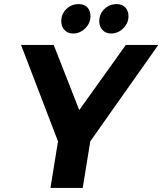

<svg xmlns="http://www.w3.org/2000/svg" viewBox="-20 -920 795 940"><path d="M755 -700 422 -228 385 0H227L264 -228L83 -700H243L368 -381L596 -700ZM423 -841Q423 -807 397.5 -781.5Q372 -756 338 -756Q312 -756 296 -773Q280 -790 280 -816Q280 -852 305 -876Q330 -900 365 -900Q392 -900 407.5 -884Q423 -868 423 -841ZM609 -841Q609 -807 583.5 -781.5Q558 -756 524 -756Q498 -756 482 -773Q466 -790 466 -816Q466 -852 491 -876Q516 -900 552 -900Q578 -900 593.5 -883.5Q609 -867 609 -841Z"/></svg>

Font: Gontserrat SemiBold
Style: Italic
Weight: 600
Italic angle: -11.3°
Designer: Julieta Ulanovsky
Foundry: Julieta Ulanovsky
Version: Version 6.001